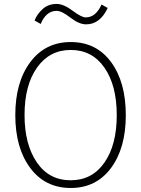

<svg xmlns="http://www.w3.org/2000/svg" viewBox="-20 -936 716 974"><path d="M155.3 -832Q168 -864.3 196.3 -890.1Q224.6 -916 267.6 -916Q302.7 -916 348.1 -881.8Q393.6 -847.7 415 -847.7Q465.8 -847.7 495.1 -913.1L526.4 -895.5Q487.3 -812.5 417 -812.5Q380.9 -812.5 336.9 -846.7Q293 -880.9 267.6 -880.9Q213.9 -880.9 186.5 -814.5ZM57.6 -352.5Q57.6 -519.5 133.8 -621.1Q210 -722.7 338.9 -722.7Q468.8 -722.7 543.5 -621.1Q618.2 -519.5 618.2 -351.6Q618.2 -184.6 543 -83.5Q467.8 17.6 338.9 17.6Q209 17.6 133.3 -84Q57.6 -185.5 57.6 -352.5ZM104.5 -352.5Q104.5 -204.1 166.5 -112.8Q228.5 -21.5 338.9 -21.5Q447.3 -21.5 509.8 -111.3Q572.3 -201.2 572.3 -351.6Q572.3 -502.9 509.8 -592.8Q447.3 -682.6 338.9 -682.6Q231.4 -682.6 168 -593.3Q104.5 -503.9 104.5 -352.5Z"/></svg>

Font: Gothic A1 ExtraLight
Style: Regular
Weight: 275
Designer: HanYang I&C Co.,Ltd.
Foundry: HanYang I&C Co.,Ltd.
Version: Version 2.50